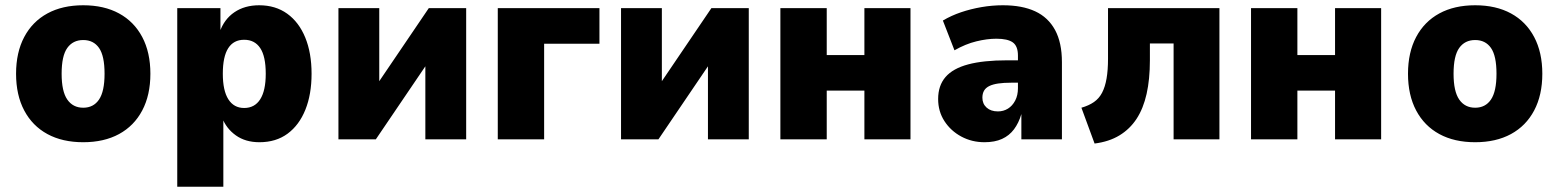

<svg xmlns="http://www.w3.org/2000/svg" viewBox="-20 -529 5917 729"><path d="M296 11Q217 11 160 -20Q103 -51 72 -109.5Q41 -168 41 -249Q41 -330 72 -388.5Q103 -447 160 -478Q217 -509 296 -509Q375 -509 432 -478Q489 -447 520 -388.5Q551 -330 551 -249Q551 -168 520 -109.5Q489 -51 432 -20Q375 11 296 11ZM296 -120Q335 -120 356 -151Q377 -182 377 -249Q377 -317 356 -347Q335 -377 296 -377Q257 -377 235.5 -347Q214 -317 214 -249Q214 -182 235.5 -151Q257 -120 296 -120Z M653 180V-498H817V-407H814Q831 -456 870 -482.5Q909 -509 964 -509Q1026 -509 1070.5 -477Q1115 -445 1139 -386.5Q1163 -328 1163 -249Q1163 -171 1139.5 -112.5Q1116 -54 1072 -21.5Q1028 11 965 11Q912 11 875.5 -15Q839 -41 823 -83H828V180ZM907 -119Q947 -119 968 -152Q989 -185 989 -249Q989 -315 968 -346.5Q947 -378 907 -378Q867 -378 846.5 -346Q826 -314 826 -249Q826 -185 847 -152Q868 -119 907 -119Z M1265 0V-498H1420V-178H1391L1608 -498H1750V0H1595V-320H1624L1407 0Z M1870 0V-498H2256V-363H2046V0Z M2338 0V-498H2493V-178H2464L2681 -498H2823V0H2668V-320H2697L2480 0Z M2943 0V-498H3119V-320H3262V-498H3437V0H3262V-185H3119V0Z M3718 11Q3670 11 3630 -10.5Q3590 -32 3566 -69Q3542 -106 3542 -153Q3542 -204 3570 -236.5Q3598 -269 3656 -284.5Q3714 -300 3804 -300H3863V-215H3819Q3791 -215 3770.5 -212Q3750 -209 3736.5 -202.5Q3723 -196 3716.5 -185Q3710 -174 3710 -158Q3710 -135 3726 -120.5Q3742 -106 3769 -106Q3790 -106 3807 -116.5Q3824 -127 3834.5 -147Q3845 -167 3845 -194V-318Q3845 -354 3825.5 -368Q3806 -382 3763 -382Q3728 -382 3687 -372Q3646 -362 3604 -338L3560 -451Q3592 -470 3629 -482.5Q3666 -495 3706.5 -502Q3747 -509 3788 -509Q3861 -509 3910.5 -486Q3960 -463 3986 -415Q4012 -367 4012 -293V0H3858V-96Q3848 -62 3830 -38Q3812 -14 3784.5 -1.5Q3757 11 3718 11Z M4136 16 4086 -120Q4114 -128 4133.5 -141.5Q4153 -155 4164.5 -177Q4176 -199 4181.5 -231Q4187 -263 4187 -306V-498H4610V0H4436V-364H4346V-300Q4346 -228 4333.5 -172.5Q4321 -117 4295.5 -78Q4270 -39 4230.5 -15Q4191 9 4136 16Z M4730 0V-498H4906V-320H5049V-498H5224V0H5049V-185H4906V0Z M5581 11Q5502 11 5445 -20Q5388 -51 5357 -109.5Q5326 -168 5326 -249Q5326 -330 5357 -388.5Q5388 -447 5445 -478Q5502 -509 5581 -509Q5660 -509 5717 -478Q5774 -447 5805 -388.5Q5836 -330 5836 -249Q5836 -168 5805 -109.5Q5774 -51 5717 -20Q5660 11 5581 11ZM5581 -120Q5620 -120 5641 -151Q5662 -182 5662 -249Q5662 -317 5641 -347Q5620 -377 5581 -377Q5542 -377 5520.5 -347Q5499 -317 5499 -249Q5499 -182 5520.5 -151Q5542 -120 5581 -120Z"/></svg>

Font: Nunito Sans 10pt SemiCondensed Black
Style: Regular
Weight: 900
Width: 4
Designer: Vernon Adams
Foundry: Vernon Adams
Version: Version 3.101;gftools[0.9.27]